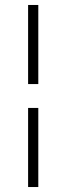

<svg xmlns="http://www.w3.org/2000/svg" viewBox="-20 -642 266 772"><path d="M93 -622H134V-304H93ZM93 -208H134V110H93Z"/></svg>

Font: Athiti Light
Style: Regular
Weight: 300
Designer: CadsonDemak Team
Foundry: CadsonDemak
Version: Version 1.033